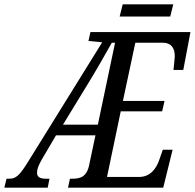

<svg xmlns="http://www.w3.org/2000/svg" viewBox="-63 -861 894 881"><path d="M486 -785H718L732 -841H500ZM-43 0H156L164 -41H148C118 -41 107 -50 107 -69C107 -89 117 -108 131 -133L194 -240H375L347 -108C336 -47 303 -41 268 -41H258L249 0H686L729 -174H684L669 -131C655 -87 626 -49 575 -49H428L491 -350H681L692 -398H501L558 -665H684C724 -665 739 -639 739 -603C739 -595 734 -549 733 -540H778L811 -714H352L343 -673L406 -667L66 -119C26 -54 9 -41 -20 -41H-33ZM226 -289 339 -474C377 -536 423 -616 450 -665H465L386 -289Z"/></svg>

Font: Noto Serif ExtraCondensed
Style: Italic
Weight: 400
Width: 2
Italic angle: -12°
Designer: Monotype Design Team
Foundry: Monotype Imaging Inc.
Version: Version 2.014